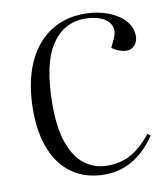

<svg xmlns="http://www.w3.org/2000/svg" viewBox="-84 -816 783 900"><g transform="rotate(-10 307.0 -365.5)"><path d="M493 -604Q511 -642 498 -668.5Q485 -695 452 -708.5Q419 -722 377 -722Q275 -722 216.5 -633Q158 -544 157 -350Q157 -238 183 -166Q209 -94 255.5 -59.5Q302 -25 362 -25Q426 -25 474 -51.5Q522 -78 572 -139L585 -128Q535 -55 474.5 -20.5Q414 14 343 14Q255 14 192 -28.5Q129 -71 96 -150.5Q63 -230 63 -341Q64 -469 102.5 -559Q141 -649 211.5 -697Q282 -745 379 -745Q436 -745 486 -727Q536 -709 567 -676.5Q598 -644 598 -600Q598 -574 582.5 -557Q567 -540 545 -540Q529 -540 509 -547Q489 -554 475 -566Z"/></g></svg>

Font: Literata 72pt
Style: Italic
Weight: 400
Italic angle: -2°
Designer: Latin by Veronika Burian and Jose Scaglione. Greek by Irene Vlachou. Cyrillic by Vera Evstafieva
Foundry: TypeTogether
Version: Version 3.002